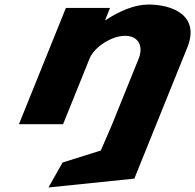

<svg xmlns="http://www.w3.org/2000/svg" viewBox="-20 -548 861 847"><path d="M63.5 0H258.2L375.3 -290C395.9 -341 472.9 -390 531.2 -390C593.9 -390 612.6 -341 592 -290L474.8 0L424.7 116L255.9 169L193.8 279L572.6 240L669.5 0L806.1 -338C863.9 -481 738.8 -528 635.4 -528C573.8 -528 506 -499 445.8 -459H443.6L465.4 -513H270.7Z"/></svg>

Font: Hussar
Style: BdWideOblFour
Weight: 700
Foundry: Cannot Into Space Fonts
Version: Version 2.00